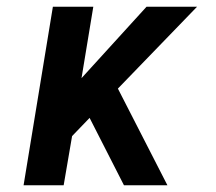

<svg xmlns="http://www.w3.org/2000/svg" viewBox="-20 -550 640 570"><path d="M50 0 137 -530H257L222 -318L415 -530H565L330 -287L477 0H348L246 -200L194 -146L169 0Z"/></svg>

Font: Iosevka Slab Extended Oblique
Style: Bold
Weight: 700
Width: 7
Italic angle: -9°
Monospace: yes
Designer: Belleve Invis
Foundry: Belleve Invis
Version: Version 11.1.1; ttfautohint (v1.8.3)